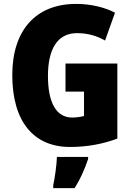

<svg xmlns="http://www.w3.org/2000/svg" viewBox="-20 -744 677 985"><path d="M316 -418V-274H411V-149C394 -144 370 -141 350 -141C270 -141 226 -215 226 -354C226 -490 273 -574 375 -574C428 -574 476 -561 519 -536L570 -679C520 -705 449 -724 371 -724C162 -724 43 -587 43 -359C43 -119 154 10 339 10C426 10 508 -5 582 -33V-418ZM432 72V61H272C271 100 261 171 253 207V221H363C393 173 414 125 432 72Z"/></svg>

Font: Noto Sans Devanagari Condensed Black
Style: Regular
Weight: 900
Width: 3
Designer: Jelle Bosma - Monotype Design Team
Foundry: Monotype Imaging Inc.
Version: Version 2.004